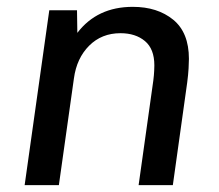

<svg xmlns="http://www.w3.org/2000/svg" viewBox="-20 -541 640 561"><path d="M52 0 124 -511H205L206 -445Q235 -483 275.5 -502Q316 -521 368 -521Q440 -521 486 -483.5Q532 -446 532 -369Q532 -359 531 -341Q530 -323 527 -300L485 0H385L428 -306Q430 -322 430.5 -334Q431 -346 431 -350Q431 -398 403.5 -421Q376 -444 332 -444Q277 -444 240.5 -407.5Q204 -371 196 -312L152 0Z"/></svg>

Font: Chivo Mono
Style: Italic
Weight: 400
Italic angle: -8.05°
Monospace: yes
Version: Version 1.008